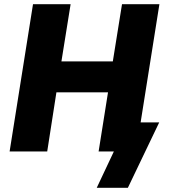

<svg xmlns="http://www.w3.org/2000/svg" viewBox="-20 -725 815 919"><path d="M443 174 525 0H455L477 -139H742L592 174ZM26 0 138 -705H318L274 -431H520L564 -705H743L631 0H452L497 -283H250L206 0Z"/></svg>

Font: Nunito Sans 10pt SemiCondensed Black
Style: Italic
Weight: 900
Width: 4
Italic angle: -9°
Designer: Vernon Adams
Foundry: Vernon Adams
Version: Version 3.101;gftools[0.9.27]